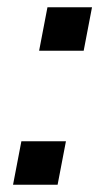

<svg xmlns="http://www.w3.org/2000/svg" viewBox="-20 -510 292 530"><path d="M16 0H139L162 -120H39ZM88 -370H211L234 -490H111Z"/></svg>

Font: Uncut Sans Medium Italic
Style: Regular
Weight: 500
Italic angle: -11°
Designer: Kasper Nordkvist
Foundry: UNCUT.wtf
Version: Version 1.304;Glyphs 3.2 (3246)